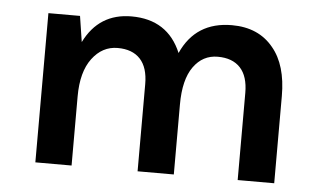

<svg xmlns="http://www.w3.org/2000/svg" viewBox="-42 -561 1032 623"><g transform="rotate(5 474.5 -249.5)"><path d="M525 -394Q572 -499 690 -499Q777 -499 825 -440Q871 -385 871 -284V0H752V-284Q752 -338 726.5 -365.5Q701 -393 653 -393Q604 -393 574 -351Q544 -309 544 -228V0H426V-284Q426 -338 400.5 -365.5Q375 -393 327 -393Q277 -393 244 -349Q211 -305 211 -225V0H93V-486H196L209 -402Q257 -499 363 -499Q481 -499 525 -394Z"/></g></svg>

Font: Karla Neue
Style: Bold
Weight: 700
Designer: Jonathan Pinhorn
Foundry: PYRS Fontlab Ltd. / Made with FontLab
Version: Version 1.000;PS 001.001;hotconv 1.0.56